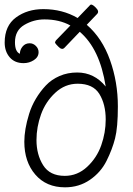

<svg xmlns="http://www.w3.org/2000/svg" viewBox="-34 -790 570 821"><path d="M244 11Q164 11 117 -43.5Q70 -98 70 -184Q70 -210 75 -239.5Q80 -269 90.5 -303Q101 -337 119.5 -368Q138 -399 162 -424.5Q186 -450 220.5 -465Q255 -480 296 -480Q369 -480 418 -420Q393 -581 307 -654L242 -586Q231 -574 215 -591Q204 -602 202 -606Q200 -610 205 -617L267 -681Q220 -707 156 -707Q110 -707 70 -683.5Q30 -660 30 -609Q30 -569 51 -560Q51 -577 62.5 -591Q74 -605 93 -605Q108 -605 119.5 -593.5Q131 -582 131 -567Q131 -546 111 -533Q91 -520 67 -520Q29 -520 7.5 -545Q-14 -570 -14 -608Q-14 -680 34.5 -715.5Q83 -751 151 -751Q233 -751 298 -713L350 -767Q357 -777 376 -757Q392 -741 381 -730L337 -684Q403 -627 436.5 -533Q470 -439 470 -335Q470 -245 458 -198Q446 -151 421.5 -102Q397 -53 350.5 -21Q304 11 244 11ZM122 -191Q122 -129 150.5 -83.5Q179 -38 243 -38Q297 -38 338.5 -76.5Q380 -115 399 -169Q418 -223 418 -279Q418 -344 391 -388Q364 -432 298 -432Q244 -432 202.5 -393.5Q161 -355 141.5 -301Q122 -247 122 -191Z"/></svg>

Font: Bonbon
Style: Regular
Weight: 400
Designer: Ksenia Erulevich
Foundry: Cyreal (www.cyreal.org)
Version: Version 1.000